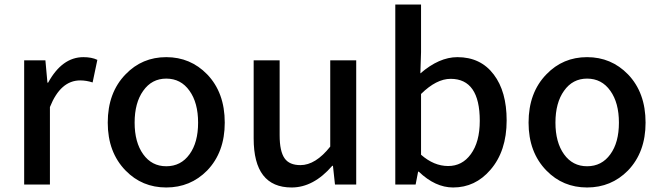

<svg xmlns="http://www.w3.org/2000/svg" viewBox="-20 -817 2926 850"><path d="M87 -550H181L190 -451H193Q255 -564 349 -564Q386 -564 411 -552L390 -452Q362 -461 335 -461Q248 -461 201 -343V0H87Z M536 -62Q457 -143 457 -274Q457 -407 536 -488Q609 -564 716 -564Q823 -564 897 -488Q975 -407 975 -274Q975 -143 897 -62Q823 13 716 13Q609 13 536 -62ZM819 -134Q857 -186 857 -274Q857 -362 819 -415Q781 -469 716 -469Q652 -469 614 -415Q576 -362 576 -274Q576 -187 614 -134Q652 -81 716 -81Q781 -81 819 -134Z M1103 -204V-550H1218V-218Q1218 -147 1240 -116Q1261 -86 1310 -86Q1377 -86 1442 -168V-550H1557V0H1463L1454 -83H1451Q1368 13 1271 13Q1103 13 1103 -204Z M1834 -57H1831L1820 0H1730V-797H1844V-586L1841 -492Q1924 -564 2005 -564Q2108 -564 2166 -487Q2223 -412 2223 -284Q2223 -148 2151 -65Q2084 13 1986 13Q1907 13 1834 -57ZM2064 -134Q2104 -188 2104 -282Q2104 -468 1975 -468Q1912 -468 1844 -401V-132Q1901 -82 1964 -82Q2026 -82 2064 -134Z M2399 -62Q2320 -143 2320 -274Q2320 -407 2399 -488Q2472 -564 2579 -564Q2686 -564 2760 -488Q2838 -407 2838 -274Q2838 -143 2760 -62Q2686 13 2579 13Q2472 13 2399 -62ZM2682 -134Q2720 -186 2720 -274Q2720 -362 2682 -415Q2644 -469 2579 -469Q2515 -469 2477 -415Q2439 -362 2439 -274Q2439 -187 2477 -134Q2515 -81 2579 -81Q2644 -81 2682 -134Z"/></svg>

Font: `nÑOSM
Style: Regular
Weight: 500
Designer: Ryoko NISHIZUKA ¬âXZm¬º[P (kana & ideographs); Paul D. Hunt (Latin, Greek & Cyrillic); Wenlong ZHANG _ e¬á¬ü¬ô (bopomof
Foundry: Adobe Systems Incorporated
Version: Version 1.00 June 24, 2014, initial release